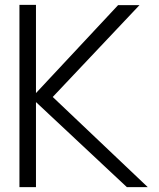

<svg xmlns="http://www.w3.org/2000/svg" viewBox="-20 -770 654 790"><path d="M502 0 128 -350V0H60V-750H128V-387L466 -749H554L197 -371L588 0Z"/></svg>

Font: Oakes Grotesk Light
Style: Regular
Weight: 300
Designer: Samuel Oakes
Foundry: Samuel Oakes
Version: Version 1.000;PS 001.000;hotconv 1.0.88;makeotf.lib2.5.64775